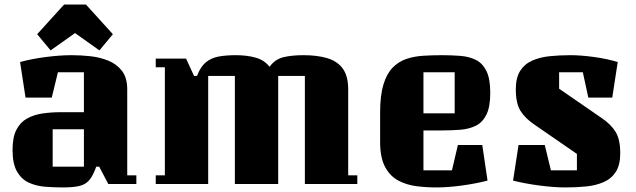

<svg xmlns="http://www.w3.org/2000/svg" viewBox="-20 -807 2790 842"><path d="M92 -379 68 -535Q119 -549 181 -557Q243 -565 295 -565Q334 -565 376 -560.5Q418 -556 455 -541Q492 -526 515 -496Q538 -466 538 -415V-38H578V0H455L415 -76H402Q388 -36 371 -16.5Q354 3 326.5 9Q299 15 255 15Q217 15 178.5 12Q140 9 107.5 -5.5Q75 -20 55 -54Q35 -88 35 -150Q35 -205 52 -238Q69 -271 99 -287.5Q129 -304 167 -309.5Q205 -315 247 -315H348V-490H234L207 -379ZM348 -76V-240H211V-76ZM357 -787 475 -657 416 -586 309 -662 202 -586 143 -657 261 -787Z M893 -474V0H663V-38H703V-512H663V-550H796L831 -474H844Q859 -514 882.5 -533.5Q906 -553 938.5 -559Q971 -565 1014 -565Q1064 -565 1102 -554Q1140 -543 1162 -514Q1186 -547 1222.5 -556Q1259 -565 1311 -565Q1371 -565 1415 -552Q1459 -539 1483 -506.5Q1507 -474 1507 -415V-38H1547V0H1317V-474H1200V0H1010V-474Z M1837 -60H1962L1988 -171H2095L2118 -15Q2068 -2 2006.5 6.5Q1945 15 1893 15Q1850 15 1806.5 9.5Q1763 4 1727 -15Q1691 -34 1669 -74.5Q1647 -115 1647 -184V-314Q1647 -389 1661.5 -436.5Q1676 -484 1702 -510.5Q1728 -537 1762 -548.5Q1796 -560 1836 -562.5Q1876 -565 1918 -565Q1960 -565 1998.5 -562Q2037 -559 2066.5 -544.5Q2096 -530 2113 -496Q2130 -462 2130 -400Q2130 -338 2113 -304Q2096 -270 2066.5 -255.5Q2037 -241 1998.5 -238Q1960 -235 1918 -235H1837ZM1837 -490V-310H1974V-490Z M2461 15Q2409 15 2345 6.5Q2281 -2 2230 -15L2254 -171H2369L2396 -60H2510V-132L2323 -261Q2283 -288 2262.5 -321Q2242 -354 2242 -415Q2242 -466 2261 -496Q2280 -526 2313.5 -541Q2347 -556 2390 -560.5Q2433 -565 2481 -565Q2528 -565 2585.5 -557Q2643 -549 2689 -535L2665 -379H2560L2536 -490H2432V-418L2619 -289Q2659 -262 2679.5 -229Q2700 -196 2700 -135Q2700 -84 2681 -54Q2662 -24 2628.5 -9Q2595 6 2552 10.5Q2509 15 2461 15Z"/></svg>

Font: Unlock
Style: Regular
Weight: 400
Designer: Eduardo Rodriguez Tunni
Foundry: Eduardo Rodriguez Tunni
Version: Version 1.003; ttfautohint (v1.8.4.7-5d5b);gftools[0.9.23]